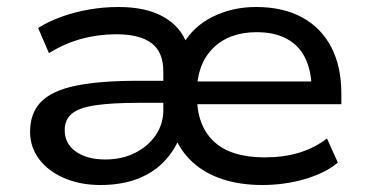

<svg xmlns="http://www.w3.org/2000/svg" viewBox="-20 -520 1047 549"><path d="M267 9Q209 9 163 -11Q117 -31 91.5 -65.5Q66 -100 66 -143Q66 -197 97.5 -229Q129 -261 197 -275Q265 -289 373 -289H464V-226H377Q300 -226 253 -219Q206 -212 185.5 -195Q165 -178 165 -148Q165 -109 197 -86.5Q229 -64 281 -64Q329 -64 366.5 -83Q404 -102 425.5 -134Q447 -166 447 -205V-316Q447 -371 413.5 -396.5Q380 -422 312 -422Q261 -422 213 -409Q165 -396 120 -368L89 -440Q119 -459 157 -472.5Q195 -486 236 -493Q277 -500 319 -500Q397 -500 447 -472Q497 -444 515 -393H503Q533 -445 589 -472.5Q645 -500 712 -500Q789 -500 843.5 -470.5Q898 -441 927 -385.5Q956 -330 956 -254V-222H523V-287H891L871 -269Q870 -319 852.5 -354.5Q835 -390 800 -409Q765 -428 714 -428Q635 -428 589 -382Q543 -336 543 -256V-246Q543 -161 591.5 -115.5Q640 -70 737 -70Q790 -70 834 -83Q878 -96 915 -124L946 -55Q910 -25 852 -8Q794 9 730 9Q667 9 616.5 -7.5Q566 -24 531 -56Q496 -88 478 -133H496Q480 -90 448.5 -57.5Q417 -25 371.5 -8Q326 9 267 9Z"/></svg>

Font: Nunito Sans 10pt SemiExpanded Medium
Style: Regular
Weight: 500
Width: 6
Designer: Vernon Adams
Foundry: Vernon Adams
Version: Version 3.101;gftools[0.9.27]